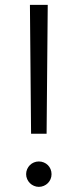

<svg xmlns="http://www.w3.org/2000/svg" viewBox="-20 -747 313 773"><path d="M100.5 -727.3H172.2L167.6 -208.5H105.1ZM136.4 -96.9Q147 -96.9 156.4 -93Q165.8 -89.1 172.8 -82.2Q179.7 -75.3 183.6 -65.9Q187.5 -56.5 187.5 -45.8Q187.5 -35.2 183.6 -25.9Q179.7 -16.7 172.8 -9.8Q165.8 -2.8 156.4 1.2Q147 5.3 136.4 5.3Q126.1 5.3 116.7 1.2Q107.2 -2.8 100.3 -9.8Q93.4 -16.7 89.3 -26.1Q85.2 -35.5 85.2 -45.8Q85.2 -56.5 89.3 -65.9Q93.4 -75.3 100.3 -82.2Q107.2 -89.1 116.5 -93Q125.7 -96.9 136.4 -96.9Z"/></svg>

Font: Inter P Light
Style: Regular
Weight: 300
Designer: Rasmus Andersson
Foundry: rsms
Version: Version 3.018;git-588b23468